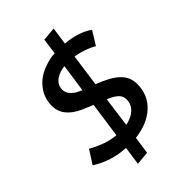

<svg xmlns="http://www.w3.org/2000/svg" viewBox="-329 -918 1155 1155"><g transform="rotate(-45 248.5 -341.0)"><path d="M138 126 224 118 240 7Q349 -6 412 -65.5Q475 -125 475 -217Q475 -276 432 -317Q389 -358 296 -393L325 -600Q405 -586 460 -553L513 -639Q446 -687 339 -696L355 -808L268 -800L254 -698Q212 -697 170 -681Q100 -658 59 -606Q18 -554 18 -486Q18 -394 129 -343L200 -313L168 -87Q85 -94 -6 -146L-61 -60Q36 2 155 8ZM215 -423Q211 -425 199 -430.5Q187 -436 180 -440Q131 -470 131 -512Q132 -554 170 -579Q201 -598 241 -602ZM254 -89 280 -281Q322 -264 343 -244.5Q364 -225 364 -197Q364 -156 335.5 -128Q307 -100 254 -89Z"/></g></svg>

Font: Brisa Sans Medium
Style: Italic
Weight: 600
Italic angle: -8°
Designer: Dalton Maag Ltd
Foundry: Dalton Maag Ltd
Version: Version 1.101;July 10, 2019;FontCreator 11.5.0.2425 64-bit